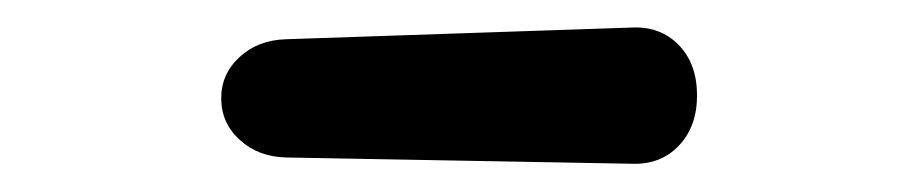

<svg xmlns="http://www.w3.org/2000/svg" viewBox="-20 -767 660 138"><path d="M139 -696.1Q138.9 -713.8 152.2 -726Q165.4 -738.2 185.6 -738.8L434 -747.2Q454.6 -748.2 467.8 -734.7Q480.9 -721.2 481 -698.8Q481.1 -676.2 468 -662.4Q455 -648.6 434.4 -649.3L186 -653.8Q165.8 -654.2 152.5 -666.3Q139.1 -678.4 139 -696.1Z"/></svg>

Font: Monaspace Radon Var
Style: Regular
Weight: 400
Designer: Riley Cran and the Lettermatic Team
Version: Version 1.000 (Monaspace Radon Var)